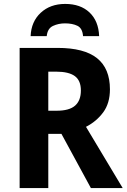

<svg xmlns="http://www.w3.org/2000/svg" viewBox="-20 -958 646 978"><path d="M273 -714Q409 -714 474.5 -661.5Q540 -609 540 -503Q540 -432 505.5 -385.5Q471 -339 418 -312L605 0H443L293 -276H226V0H80V-714ZM266 -593H226V-394H269Q333 -394 362.5 -420Q392 -446 392 -497Q392 -548 361 -570.5Q330 -593 266 -593ZM312 -938Q390 -938 436 -894.5Q482 -851 485 -774H403Q400 -814 374.5 -826.5Q349 -839 311 -839Q278 -839 250 -826Q222 -813 218 -774H136Q139 -848 187.5 -893Q236 -938 312 -938Z"/></svg>

Font: Noto Sans SemiCondensed
Style: Bold
Weight: 700
Width: 4
Designer: Monotype Design Team
Foundry: Monotype Imaging Inc.
Version: Version 2.013; ttfautohint (v1.8.4.7-5d5b)